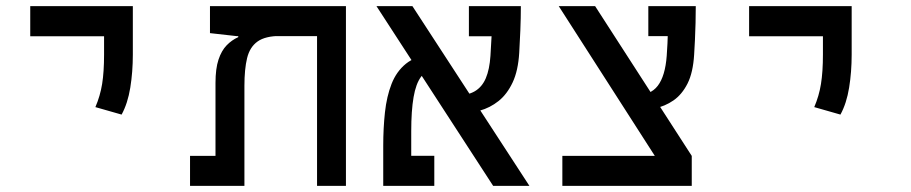

<svg xmlns="http://www.w3.org/2000/svg" viewBox="-20 -606 2970 626"><path d="M376.5 -232.4 291 -256.8Q306.6 -293 313 -332.3Q319.3 -371.6 319.3 -428.2V-585.9H413.1V-428.2Q413.1 -371.6 404.8 -320.3Q396.5 -269 376.5 -232.4ZM78.6 -487.8V-585.9H413.1V-487.8Z M1107.9 0H1013.7V-585.9H1107.9ZM756.8 -484.9V-520.5L894.5 -488.8Q845.2 -488.8 819.8 -470.7Q794.4 -452.6 785.6 -416.5Q776.9 -380.4 776.9 -326.2V0H682.6V-335.4Q682.6 -382.3 692.4 -411.6Q702.1 -440.9 719 -458.3Q735.8 -475.6 756.8 -484.9ZM1107.4 -585.9V-488.3H751L664.6 -498V-585.9ZM755.9 -97.7V0H599.6V-97.7Z M1587.9 0 1207.5 -585.9H1324.7L1706.1 0ZM1260.7 0V-98.1H1396V0ZM1229.5 0Q1229.5 -15.1 1229.5 -47.4Q1229.5 -79.6 1229.5 -130.9Q1229.5 -188 1235.1 -239.7Q1240.7 -291.5 1256.6 -332.3Q1272.5 -373 1303.5 -398.2Q1334.5 -423.3 1385.3 -427.2L1397.9 -381.8Q1369.6 -378.4 1352.8 -355.7Q1335.9 -333 1328.4 -289.1Q1320.8 -245.1 1320.8 -177.7Q1320.8 -152.3 1320.8 -124.8Q1320.8 -97.2 1320.8 -71.5Q1320.8 -45.9 1320.8 -26.9Q1320.8 -7.8 1320.8 0ZM1474.1 -235.8 1465.3 -294.4Q1503.9 -294.4 1527.8 -308.3Q1551.8 -322.3 1564 -351.1Q1576.2 -379.9 1579.1 -424.3Q1581.5 -463.4 1583.7 -505.4Q1585.9 -547.4 1585.9 -585.9H1678.2Q1678.2 -547.4 1676.5 -506.1Q1674.8 -464.8 1672.9 -434.1Q1669.4 -375.5 1651.4 -337.2Q1633.3 -298.8 1605.5 -276.6Q1577.6 -254.4 1543.7 -245.1Q1509.8 -235.8 1474.1 -235.8ZM1508.8 -487.8V-585.9H1673.8L1653.3 -487.8Z M2177.7 0 1801.8 -585.9H1920.4L2235.4 -97.7V0ZM1813.5 0V-97.7H2235.4V0ZM2044.9 -245.6 2047.9 -294.4Q2100.1 -294.4 2124.5 -326.2Q2148.9 -357.9 2153.8 -424.3Q2156.7 -463.4 2157.7 -505.4Q2158.7 -547.4 2158.7 -585.9H2248.5Q2248.5 -560.1 2247.8 -531.2Q2247.1 -502.4 2245.8 -475.6Q2244.6 -448.7 2243.2 -428.2Q2239.7 -369.6 2221.7 -333.7Q2203.6 -297.9 2175.8 -278.6Q2147.9 -259.3 2114 -252.4Q2080.1 -245.6 2044.9 -245.6ZM2093.8 -488.3V-585.9H2244.1L2224.1 -488.3Z M2720.2 -232.4 2634.8 -256.8Q2650.4 -293 2656.7 -332.3Q2663.1 -371.6 2663.1 -428.2V-585.9H2756.8V-428.2Q2756.8 -371.6 2748.5 -320.3Q2740.2 -269 2720.2 -232.4ZM2422.4 -487.8V-585.9H2756.8V-487.8Z"/></svg>

Font: Cascadia Code
Style: Regular
Weight: 400
Monospace: yes
Designer: Aaron Bell
Foundry: Saja Typeworks
Version: Version 2106.017